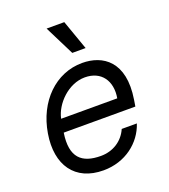

<svg xmlns="http://www.w3.org/2000/svg" viewBox="-144 -887 878 1000"><g transform="rotate(-20 295.0 -386.5)"><path d="M257.8 11.4C379.6 11.4 471.9 -62.5 503.6 -159.1H419.7C393.8 -99.4 337 -63.9 270.6 -63.9C165.5 -63.9 109 -110.8 129.3 -244.3H526.3L532 -279.8C564.6 -483.3 457 -552.6 343 -552.6C195.7 -552.6 77.8 -436.1 50.4 -268.5C22.4 -100.9 100.5 11.4 257.8 11.4ZM141.3 -316.8C157.3 -394.2 238.6 -477.3 330.3 -477.3C421.5 -477.3 468.4 -409.1 452.4 -316.8ZM230.8 -784.1 313.2 -619.3H387.1L328.8 -784.1Z"/></g></svg>

Font: Margiela Sans
Style: Italic
Weight: 400
Italic angle: -9.39999°
Designer: Stefan Endress, Andreas Faust
Version: Version 1.100;FEAKit 1.0